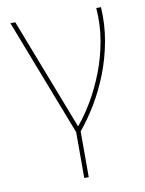

<svg xmlns="http://www.w3.org/2000/svg" viewBox="-82 -579 637 841"><g transform="rotate(-10 236.0 -158.0)"><path d="M23 -520H45L236 -25H238Q272 -65 304 -119.5Q336 -174 361 -238.5Q386 -303 398.5 -374.5Q411 -446 405 -520H426Q431 -444 417.5 -369.5Q404 -295 377.5 -227.5Q351 -160 316 -102Q281 -44 244 0H224ZM224 204V-16H244V204Z"/></g></svg>

Font: Murecho Thin
Style: Regular
Weight: 100
Designer: Neil Summerour
Foundry: Positype
Version: Version 1.010